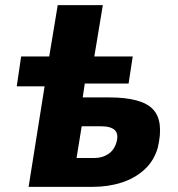

<svg xmlns="http://www.w3.org/2000/svg" viewBox="-20 -725 689 745"><path d="M91 0 153 -390H45L62 -506H171L204 -705H379L346 -506H495L479 -401H309L301 -347H404Q529 -347 573 -301.5Q617 -256 592 -151Q577 -100 540 -66.5Q503 -33 451.5 -16.5Q400 0 340 0ZM277 -112H348Q376 -112 399.5 -127Q423 -142 432 -173Q441 -205 425.5 -220Q410 -235 372 -235H297Z"/></svg>

Font: Nunito Sans 7pt Condensed Black
Style: Italic
Weight: 900
Width: 3
Italic angle: -9°
Designer: Vernon Adams
Foundry: Vernon Adams
Version: Version 3.101;gftools[0.9.27]